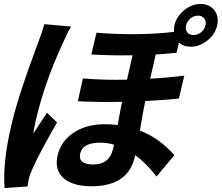

<svg xmlns="http://www.w3.org/2000/svg" viewBox="-20 -890 1119 969"><path d="M339 -756Q323 -731 295 -668Q204 -470 161 -284Q150 -237 149 -217L217 -321L268 -272Q175 -111 143 -36Q130 -8 126 10Q123 23 119 51L3 59Q-7 -69 37 -257Q70 -402 171 -671Q194 -731 204 -768ZM941 -797Q924 -782 919 -762Q914 -741 925 -727Q936 -713 957 -713Q977 -713 995 -727Q1012 -741 1017 -762Q1022 -782 1011 -797Q1000 -811 980 -811Q959 -811 941 -797ZM555 -160Q522 -170 485 -170Q398 -170 385 -116Q372 -60 451 -60Q532 -60 550 -137ZM871 -624Q819 -618 766 -615L738 -493Q806 -496 910 -508L883 -393Q815 -385 713 -380Q701 -322 686 -231Q783 -194 860 -107L770 1Q718 -67 662 -107L660 -97Q626 50 442 50Q351 50 304 12Q253 -30 271 -107Q287 -175 348 -218Q413 -263 510 -263Q547 -263 574 -259Q587 -333 596 -376Q464 -374 373 -379L398 -494Q512 -485 621 -488L649 -611Q550 -609 441 -615L467 -725Q674 -708 858 -729Q857 -746 860 -762Q871 -807 909 -838Q948 -870 993 -870Q1037 -870 1062 -838Q1086 -806 1076 -762Q1066 -717 1027 -686Q987 -654 943 -654Q907 -654 883 -675Z"/></svg>

Font: KaiGen Gothic CN Bold
Style: Bold
Weight: 700
Designer: Ryoko NISHIZUKA  (kana & ideographs); Paul D. Hunt (Latin, Greek & Cyrillic); Wenlong ZHANG  (bopomofo); Sandoll Communi
Foundry: Adobe Systems Incorporated
Version: Version 1.002.20150501